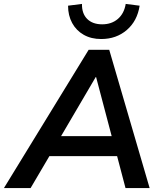

<svg xmlns="http://www.w3.org/2000/svg" viewBox="-58 -959 822 979"><path d="M-38 0 394 -705H499L705 0H582L532 -190L572 -163H158L208 -187L98 0ZM430 -566 240 -242 218 -265H545L518 -240L432 -566ZM458 -760Q407 -760 369 -781.5Q331 -803 310 -841.5Q289 -880 289 -930L360 -939Q359 -890 386.5 -862.5Q414 -835 463 -835Q511 -835 543 -862.5Q575 -890 583 -939L654 -930Q642 -852 588.5 -806Q535 -760 458 -760Z"/></svg>

Font: Nunito Sans 12pt
Style: Bold Italic
Weight: 700
Italic angle: -9°
Designer: Vernon Adams
Foundry: Vernon Adams
Version: Version 3.101;gftools[0.9.27]